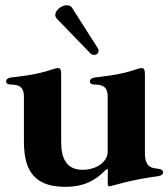

<svg xmlns="http://www.w3.org/2000/svg" viewBox="-20 -702 645 736"><path d="M229.4 14.2C308.2 14.2 346.9 -14.6 376.8 -42.6L384.9 -50.4C391 -55.4 393.1 -55 393.5 -47.6C393.5 -32 393.1 -15.3 392.8 -2.8C392.4 8.9 394.2 12.1 401.3 12.1C405.9 12.1 479.4 -12.8 588.1 -27C599.1 -28.4 605.1 -35.5 605.1 -39.8C605.1 -50.4 598 -53.3 588.1 -54.7C567.5 -57.9 535.5 -56.1 535.5 -114.3V-414.1C535.5 -433.2 533.4 -441.1 522 -441.1C517.4 -441.1 514.6 -440.3 504.3 -436.8C432.9 -412.3 364.7 -408.4 342.3 -404.8C331.3 -403.1 324.6 -398.4 324.6 -389.9C324.6 -380.7 331.7 -378.2 342.3 -377.8C366.5 -377.1 392.4 -375 392.8 -332V-121.4C392.8 -79.5 347.3 -51.1 296.9 -51.1C235.1 -51.1 214.5 -94.5 214.5 -157V-414.1C214.5 -433.2 212.4 -441.1 201 -441.1C196.4 -441.1 193.5 -440.3 183.2 -436.8C111.9 -412.3 43.7 -408.4 21.3 -404.8C10.3 -403.1 3.6 -398.4 3.6 -389.9C3.6 -380.7 10.7 -378.2 21.3 -377.8C45.5 -377.1 71.4 -375 71.7 -332V-163.4C71.7 -74.6 90.9 14.2 229.4 14.2ZM191.8 -644.9C191.8 -639.6 193.9 -634.6 198.2 -630L326.7 -497.2C331 -492.9 335.6 -491.5 340.9 -491.5C354 -491.5 358 -502.1 358 -507.1C358 -510.7 357.2 -513.5 353.7 -519.2L256.4 -671.9C251.8 -679.3 244 -681.8 235.8 -681.8C215.9 -681.8 191.8 -662.6 191.8 -644.9Z"/></svg>

Font: Margiela Serif
Style: Bold
Weight: 700
Designer: Andreas Faust, Stefan Endress
Version: Version 1.002;FEAKit 1.0